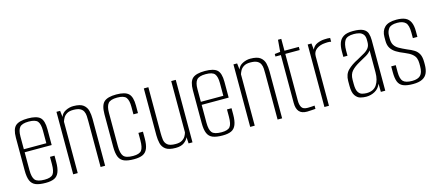

<svg xmlns="http://www.w3.org/2000/svg" viewBox="-46 -1025 3349 1469"><g transform="rotate(-15 1628.0 -290.0)"><path d="M178 9Q128 9 99.5 -2.5Q71 -14 58.5 -43Q46 -72 46 -125V-384Q46 -453 74.5 -478Q103 -503 172 -503Q241 -503 268.5 -478Q296 -453 296 -384V-259H82V-117Q82 -61 100.5 -39Q119 -17 176 -17Q226 -17 243 -38.5Q260 -60 260 -117V-175H296V-126Q296 -75 284 -45Q272 -15 246.5 -3Q221 9 178 9ZM82 -283H260V-384Q260 -434 243 -456Q226 -478 172 -478Q119 -478 100.5 -456Q82 -434 82 -384Z M397 0V-495H426L432 -445Q441 -474 471 -489Q501 -504 532 -504Q587 -504 611.5 -484.5Q636 -465 643 -435Q650 -405 650 -372V0H614V-363Q614 -384 613 -404Q612 -424 604 -440.5Q596 -457 577.5 -466.5Q559 -476 524 -476Q492 -476 473 -464Q454 -452 445.5 -436Q437 -420 433 -407V0Z M878 9Q829 9 800.5 -2.5Q772 -14 759.5 -43Q747 -72 747 -125V-382Q747 -453 775.5 -479Q804 -505 873 -505Q942 -505 969.5 -479Q997 -453 997 -384V-324H961V-384Q961 -435 944 -457.5Q927 -480 873 -480Q820 -480 801.5 -457.5Q783 -435 783 -384V-119Q783 -63 801.5 -40Q820 -17 877 -17Q927 -17 944 -39Q961 -61 961 -119V-177H997V-125Q997 -74 985 -44.5Q973 -15 947 -3Q921 9 878 9Z M1208 8Q1153 8 1128 -11Q1103 -30 1096 -60.5Q1089 -91 1089 -123V-495H1125V-132Q1125 -106 1128 -80Q1131 -54 1150 -37.5Q1169 -21 1215 -21Q1248 -21 1266.5 -32.5Q1285 -44 1294 -60Q1303 -76 1306 -89V-495H1342V0H1311L1308 -50Q1300 -29 1275.5 -10.5Q1251 8 1208 8Z M1580 9Q1530 9 1501.5 -2.5Q1473 -14 1460.5 -43Q1448 -72 1448 -125V-384Q1448 -453 1476.5 -478Q1505 -503 1574 -503Q1643 -503 1670.5 -478Q1698 -453 1698 -384V-259H1484V-117Q1484 -61 1502.5 -39Q1521 -17 1578 -17Q1628 -17 1645 -38.5Q1662 -60 1662 -117V-175H1698V-126Q1698 -75 1686 -45Q1674 -15 1648.5 -3Q1623 9 1580 9ZM1484 -283H1662V-384Q1662 -434 1645 -456Q1628 -478 1574 -478Q1521 -478 1502.5 -456Q1484 -434 1484 -384Z M1799 0V-495H1828L1834 -445Q1843 -474 1873 -489Q1903 -504 1934 -504Q1989 -504 2013.5 -484.5Q2038 -465 2045 -435Q2052 -405 2052 -372V0H2016V-363Q2016 -384 2015 -404Q2014 -424 2006 -440.5Q1998 -457 1979.5 -466.5Q1961 -476 1926 -476Q1894 -476 1875 -464Q1856 -452 1847.5 -436Q1839 -420 1835 -407V0Z M2251 0Q2229 0 2213.5 -5.5Q2198 -11 2188 -22.5Q2178 -34 2173 -51Q2168 -68 2168 -92V-470H2125V-490L2169 -495L2177 -589H2203V-495H2317V-470H2203V-98Q2203 -67 2214.5 -47Q2226 -27 2262 -27Q2276 -27 2292 -28Q2308 -29 2317 -30V-4Q2307 -4 2289 -2Q2271 0 2251 0Z M2387 0V-495H2417L2422 -445Q2435 -475 2463.5 -487Q2492 -499 2520 -500Q2546 -502 2566 -499V-469Q2561 -471 2553 -471.5Q2545 -472 2536 -472Q2527 -472 2519 -471Q2479 -469 2451 -449Q2423 -429 2423 -393V0Z M2717 7Q2695 7 2671.5 1Q2648 -5 2631 -29.5Q2614 -54 2614 -106V-145Q2614 -198 2645 -229Q2676 -260 2727 -285Q2762 -304 2785.5 -318Q2809 -332 2821.5 -349.5Q2834 -367 2834 -394V-412Q2834 -441 2821.5 -456Q2809 -471 2789.5 -476Q2770 -481 2748 -481Q2693 -481 2676 -453.5Q2659 -426 2659 -375V-333H2626V-378Q2626 -415 2636 -443.5Q2646 -472 2672 -488.5Q2698 -505 2748 -505Q2802 -505 2828 -491.5Q2854 -478 2861.5 -454Q2869 -430 2869 -401V0H2834L2833 -65Q2819 -29 2787 -11Q2755 7 2717 7ZM2727 -19Q2782 -19 2807.5 -56.5Q2833 -94 2833 -155V-329Q2820 -310 2792.5 -294Q2765 -278 2737 -263Q2695 -240 2672 -214.5Q2649 -189 2649 -145V-112Q2649 -67 2661.5 -47.5Q2674 -28 2692.5 -23.5Q2711 -19 2727 -19Z M3088 6Q3039 6 3011 -6Q2983 -18 2972 -46Q2961 -74 2961 -122V-168H2997V-113Q2997 -59 3017 -39Q3037 -19 3088 -19Q3133 -19 3154 -40Q3175 -61 3175 -112V-135Q3175 -157 3168.5 -175.5Q3162 -194 3142.5 -210Q3123 -226 3086 -241Q3050 -255 3024 -271Q2998 -287 2983.5 -310Q2969 -333 2969 -369V-399Q2969 -447 2997.5 -475Q3026 -503 3091 -503Q3134 -503 3160.5 -491Q3187 -479 3200 -451.5Q3213 -424 3213 -378V-334H3177V-378Q3177 -437 3156 -457.5Q3135 -478 3091 -478Q3040 -478 3022.5 -454.5Q3005 -431 3005 -397V-375Q3005 -344 3017 -324.5Q3029 -305 3052.5 -291.5Q3076 -278 3112 -262Q3143 -250 3165.5 -236Q3188 -222 3200.5 -198.5Q3213 -175 3213 -133V-115Q3213 -76 3201.5 -49Q3190 -22 3162.5 -8Q3135 6 3088 6Z"/></g></svg>

Font: Alumni Sans ExtraLight
Style: Regular
Weight: 250
Version: Version 1.018